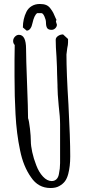

<svg xmlns="http://www.w3.org/2000/svg" viewBox="-20 -927 441 965"><path d="M136 -36Q97 -91 81 -171Q63 -256 58 -353Q53 -441 53 -544V-627Q54 -662 54 -701Q46 -709 46 -721Q46 -733 55 -742.5Q64 -752 75 -752Q111 -752 111 -681Q111 -635 116 -507Q121 -379 121 -333Q126 -320 130.5 -281Q135 -242 135 -217Q135 -195 142 -162.5Q149 -130 162 -97Q175 -62 196 -39.5Q217 -17 240 -17Q254 -17 263.5 -26Q273 -35 276 -52Q282 -80 282 -107V-302Q282 -339 275 -396Q269 -459 269 -491V-498Q269 -514 268 -527L267 -556Q267 -584 264 -641Q260 -692 260 -727Q260 -738 271.5 -746Q283 -754 297 -754L322 -731V-714Q322 -702 318 -685Q314 -657 314 -653Q314 -562 324 -402Q333 -234 333 -141Q333 -91 323 -53Q317 -30 306.5 -16Q296 -2 278 8Q261 18 234 18Q172 18 136 -36ZM95 -789Q95 -832 113 -868Q122 -886 139.5 -896.5Q157 -907 180 -907Q199 -907 211.5 -902Q224 -897 233 -885Q243 -872 248 -862Q253 -852 260 -835L262 -831L264 -827L262 -823Q262 -819 261 -819L266 -803Q266 -793 258 -785Q250 -777 239 -777Q223 -777 217 -786Q211 -795 211 -815Q211 -827 203.5 -844Q196 -861 188 -861H167Q152 -851 143 -810Q140 -794 132.5 -783.5Q125 -773 114 -773Z"/></svg>

Font: Amatic SC
Style: Bold
Weight: 700
Designer: Multiple Designers
Foundry: Vernon Adams
Version: Version 2.505